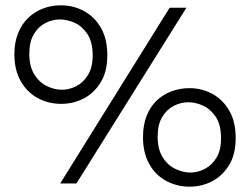

<svg xmlns="http://www.w3.org/2000/svg" viewBox="-20 -689 939 721"><path d="M210 -299Q162 -299 122 -320.5Q82 -342 58 -384Q34 -426 34 -485Q34 -530 48 -564.5Q62 -599 86 -622Q110 -645 141.5 -657Q173 -669 208 -669Q256 -669 295.5 -647.5Q335 -626 359 -584.5Q383 -543 383 -482Q383 -420 358 -379.5Q333 -339 294 -319Q255 -299 210 -299ZM213 -352Q240 -352 266.5 -365.5Q293 -379 310.5 -407.5Q328 -436 328 -481Q328 -532 308 -561.5Q288 -591 260 -603.5Q232 -616 205 -616Q177 -616 150.5 -602.5Q124 -589 107 -560.5Q90 -532 90 -487Q90 -440 108.5 -410Q127 -380 155.5 -366Q184 -352 213 -352ZM692 12Q645 12 604.5 -9.5Q564 -31 540.5 -73Q517 -115 517 -174Q517 -219 530.5 -253.5Q544 -288 568 -311Q592 -334 624 -346Q656 -358 691 -358Q738 -358 777.5 -336.5Q817 -315 841 -273.5Q865 -232 865 -171Q865 -109 840 -68.5Q815 -28 776 -8Q737 12 692 12ZM695 -41Q722 -41 748.5 -54.5Q775 -68 792.5 -96Q810 -124 810 -170Q810 -221 790 -250.5Q770 -280 742 -292.5Q714 -305 688 -305Q659 -305 632.5 -291.5Q606 -278 589 -249.5Q572 -221 572 -176Q572 -129 590.5 -99Q609 -69 638 -55Q667 -41 695 -41ZM206 0 617 -660H680L267 0Z"/></svg>

Font: Bricolage Grotesque ExtraLight
Style: Regular
Weight: 250
Designer: Mathieu Triay
Foundry: Atelier Triay
Version: Version 1.000;gftools[0.9.30]